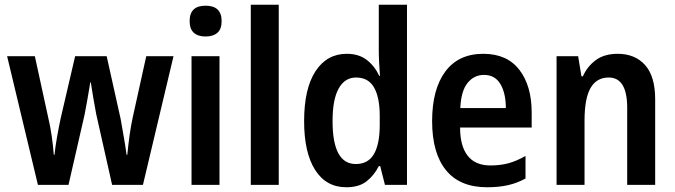

<svg xmlns="http://www.w3.org/2000/svg" viewBox="-20 -780 2847 810"><path d="M386 -298Q380 -330 373.5 -367.5Q367 -405 363 -433H361Q356 -403 349.5 -365Q343 -327 337 -297L269 0H140L10 -543H127L183 -286Q192 -249 198 -207Q204 -165 207 -127H210Q213 -159 220.5 -201.5Q228 -244 236 -281L297 -543H430L489 -278Q496 -238 503 -198Q510 -158 514 -127H517Q521 -168 526.5 -208Q532 -248 540 -285L597 -543H712L583 0H453Z M847 -756Q915 -756 915 -691Q915 -657 897 -641.5Q879 -626 847 -626Q815 -626 797.5 -642Q780 -658 780 -691Q780 -756 847 -756ZM906 -543V0H788V-543Z M1156 0H1038V-760H1156Z M1441 10Q1356 10 1309.5 -63Q1263 -136 1263 -269Q1263 -406 1311 -479.5Q1359 -553 1443 -553Q1494 -553 1527.5 -527Q1561 -501 1580 -460H1583Q1581 -488 1579.5 -516Q1578 -544 1578 -567V-760H1697V0H1604L1584 -79H1578Q1559 -41 1527 -15.5Q1495 10 1441 10ZM1481 -88Q1533 -88 1557.5 -130Q1582 -172 1582 -253V-291Q1582 -369 1558 -411Q1534 -453 1482 -453Q1435 -453 1409 -407Q1383 -361 1383 -269Q1383 -88 1481 -88Z M2019 -553Q2119 -553 2171 -485.5Q2223 -418 2223 -305V-242H1921Q1921 -164 1953 -123Q1985 -82 2049 -82Q2090 -82 2124 -91Q2158 -100 2197 -122V-27Q2163 -8 2124 1Q2085 10 2035 10Q1920 10 1861.5 -62Q1803 -134 1803 -269Q1803 -403 1858.5 -478Q1914 -553 2019 -553ZM2022 -464Q1980 -464 1952.5 -430Q1925 -396 1922 -324H2114Q2114 -387 2091 -425.5Q2068 -464 2022 -464Z M2586 -553Q2659 -553 2701.5 -505.5Q2744 -458 2744 -361V0H2626V-325Q2626 -453 2548 -453Q2497 -453 2471.5 -409Q2446 -365 2446 -271V0H2328V-543H2419L2433 -458H2439Q2457 -499 2493 -526Q2529 -553 2586 -553Z"/></svg>

Font: Noto Sans Hebrew Condensed SemiBold
Style: Regular
Weight: 600
Width: 3
Designer: Ben Nathan
Foundry: Google LLC
Version: Version 3.001; ttfautohint (v1.8.4.7-5d5b)